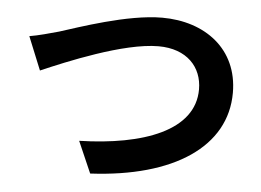

<svg xmlns="http://www.w3.org/2000/svg" viewBox="-49 -738 1099 807"><g transform="rotate(5 500.0 -334.5)"><path d="M54 -548 111 -408C215 -453 452 -553 599 -553C719 -553 784 -481 784 -387C784 -213 572 -135 301 -128L359 5C711 -13 927 -158 927 -385C927 -570 785 -674 604 -674C458 -674 254 -602 177 -578C141 -568 91 -554 54 -548Z"/></g></svg>

Font: Source Han Sans CN
Style: Bold
Weight: 700
Designer: Ryoko NISHIZUKA 西塚涼子 (kana, bopomofo & ideographs); Paul D. Hunt (Latin, Greek & Cyrillic); Sandoll Communications 산돌커뮤니
Foundry: Adobe
Version: Version 2.001;hotconv 1.0.107;makeotfexe 2.5.65593